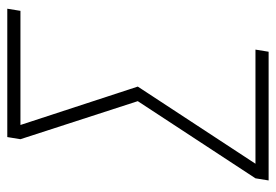

<svg xmlns="http://www.w3.org/2000/svg" viewBox="-138 -638 775 540"><g transform="rotate(-90 250.0 -367.5)"><path d="M13 0 19 -37 236 -368 129 -698 135 -735H496L490 -698H169L277 -368L60 -37H381L375 0Z"/></g></svg>

Font: Iosevka SS04 Extralight
Style: Italic
Weight: 200
Italic angle: -9°
Monospace: yes
Designer: Belleve Invis
Foundry: Belleve Invis
Version: Version 19.0.0; ttfautohint (v1.8.4)